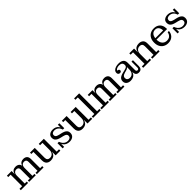

<svg xmlns="http://www.w3.org/2000/svg" viewBox="611 -2742 4810 4810"><g transform="rotate(-45 3016.0 -336.5)"><path d="M16 0V-48H110V-455H26V-503H192V-346L203 -347V-48H273V0ZM312 0V-48H382V-369Q382 -410 361.5 -429.5Q341 -449 303 -449Q277 -449 254 -436.5Q231 -424 217 -397.5Q203 -371 203 -327L186 -326Q186 -387 202 -428Q218 -469 251 -490Q284 -511 336 -511Q398 -511 437 -478Q476 -445 476 -371V-48H546V0ZM585 0V-48H655V-369Q655 -410 634.5 -429.5Q614 -449 576 -449Q550 -449 527 -436.5Q504 -424 490 -397.5Q476 -371 476 -327L463 -326Q463 -387 479 -428Q495 -469 528 -490Q561 -511 612 -511Q674 -511 711 -477.5Q748 -444 748 -369V-48H822V0Z M1075 8Q1029 8 993.5 -8.5Q958 -25 937.5 -60.5Q917 -96 917 -151V-455H844V-503H1012V-151Q1012 -102 1038 -78Q1064 -54 1108 -54Q1142 -54 1171.5 -69.5Q1201 -85 1219.5 -118.5Q1238 -152 1238 -205L1257 -206Q1257 -134 1236 -86.5Q1215 -39 1174.5 -15.5Q1134 8 1075 8ZM1250 0V-167L1238 -165V-455H1154V-503H1334V-48H1417V0Z M1740 8Q1688 8 1643.5 -12Q1599 -32 1569.5 -74Q1540 -116 1532 -183H1548Q1567 -129 1595.5 -97.5Q1624 -66 1657.5 -52Q1691 -38 1724 -38Q1774 -38 1801 -59.5Q1828 -81 1828 -120Q1828 -146 1813.5 -163Q1799 -180 1774.5 -191Q1750 -202 1720 -208L1660 -222Q1608 -234 1569.5 -252.5Q1531 -271 1510.5 -301Q1490 -331 1490 -376Q1490 -444 1537 -477.5Q1584 -511 1654 -511Q1702 -511 1744.5 -493Q1787 -475 1815 -435Q1843 -395 1849 -329H1834Q1819 -381 1791.5 -411Q1764 -441 1731.5 -453.5Q1699 -466 1669 -466Q1626 -466 1599 -447Q1572 -428 1572 -390Q1572 -363 1586 -346Q1600 -329 1624.5 -319.5Q1649 -310 1678 -303L1737 -290Q1787 -279 1826 -261.5Q1865 -244 1887.5 -215Q1910 -186 1910 -138Q1910 -67 1863.5 -29.5Q1817 8 1740 8ZM1498 0V-183H1532L1551 -153V0ZM1849 -329 1831 -359V-503H1884V-329Z M2204 8Q2158 8 2122.5 -8.5Q2087 -25 2066.5 -60.5Q2046 -96 2046 -151V-455H1973V-503H2141V-151Q2141 -102 2167 -78Q2193 -54 2237 -54Q2271 -54 2300.5 -69.5Q2330 -85 2348.5 -118.5Q2367 -152 2367 -205L2386 -206Q2386 -134 2365 -86.5Q2344 -39 2303.5 -15.5Q2263 8 2204 8ZM2379 0V-167L2367 -165V-455H2283V-503H2463V-48H2546V0Z M2578 0V-48H2669V-634H2585V-682H2765V-48H2848V0Z M2880 0V-48H2974V-455H2890V-503H3056V-346L3067 -347V-48H3137V0ZM3176 0V-48H3246V-369Q3246 -410 3225.5 -429.5Q3205 -449 3167 -449Q3141 -449 3118 -436.5Q3095 -424 3081 -397.5Q3067 -371 3067 -327L3050 -326Q3050 -387 3066 -428Q3082 -469 3115 -490Q3148 -511 3200 -511Q3262 -511 3301 -478Q3340 -445 3340 -371V-48H3410V0ZM3449 0V-48H3519V-369Q3519 -410 3498.5 -429.5Q3478 -449 3440 -449Q3414 -449 3391 -436.5Q3368 -424 3354 -397.5Q3340 -371 3340 -327L3327 -326Q3327 -387 3343 -428Q3359 -469 3392 -490Q3425 -511 3476 -511Q3538 -511 3575 -477.5Q3612 -444 3612 -369V-48H3686V0Z M3848 -317Q3823 -317 3804.5 -333.5Q3786 -350 3786 -381Q3786 -427 3814.5 -456Q3843 -485 3889 -499.5Q3935 -514 3987 -514Q4074 -514 4120.5 -477Q4167 -440 4167 -363L4078 -376Q4078 -423 4050 -447Q4022 -471 3966 -471Q3933 -471 3903.5 -461.5Q3874 -452 3855 -433Q3836 -414 3832 -383L3830 -411Q3862 -411 3882 -400Q3902 -389 3902 -364Q3902 -342 3888 -329.5Q3874 -317 3848 -317ZM4195 9Q4141 9 4114 -22Q4087 -53 4087 -109V-168H4077V-305H4073L4078 -340V-376L4167 -363V-106Q4167 -84 4178 -69.5Q4189 -55 4210 -55Q4232 -55 4243 -69.5Q4254 -84 4254 -106V-317H4305V-110Q4305 -55 4278 -23Q4251 9 4195 9ZM3904 9Q3832 9 3789.5 -27Q3747 -63 3747 -122Q3747 -166 3766 -194.5Q3785 -223 3819.5 -241Q3854 -259 3898 -270L3979 -289Q4010 -297 4032 -306Q4054 -315 4066 -331Q4078 -347 4078 -374L4082 -305H4077Q4069 -286 4049 -274Q4029 -262 3991 -251L3944 -239Q3912 -230 3890 -217.5Q3868 -205 3856.5 -186.5Q3845 -168 3845 -141Q3845 -101 3871.5 -78.5Q3898 -56 3940 -56Q3977 -56 4008 -72.5Q4039 -89 4058 -125.5Q4077 -162 4077 -222L4096 -217Q4097 -138 4073.5 -88Q4050 -38 4006.5 -14.5Q3963 9 3904 9Z M4676 0V-48H4764V-352Q4764 -402 4739 -425.5Q4714 -449 4670 -449Q4637 -449 4607.5 -433.5Q4578 -418 4560 -385Q4542 -352 4542 -298H4525Q4525 -370 4545 -417.5Q4565 -465 4605 -488Q4645 -511 4704 -511Q4772 -511 4816 -474Q4860 -437 4860 -355V-48H4933V0ZM4352 0V-48H4446V-455H4362V-503H4531V-347L4542 -349V-48H4630V0Z M5234 9Q5163 9 5108 -22Q5053 -53 5022 -111Q4991 -169 4991 -251Q4991 -334 5022 -392.5Q5053 -451 5108 -481.5Q5163 -512 5234 -512L5236 -466Q5191 -466 5157.5 -443.5Q5124 -421 5105.5 -375.5Q5087 -330 5087 -259Q5087 -165 5133 -112Q5179 -59 5258 -59Q5310 -59 5343.5 -80Q5377 -101 5394 -133Q5411 -165 5415 -197H5460Q5459 -160 5444.5 -123Q5430 -86 5402.5 -56.5Q5375 -27 5333 -9Q5291 9 5234 9ZM5042 -264V-310H5368L5462 -279V-264ZM5368 -310Q5367 -355 5352 -390.5Q5337 -426 5308 -446Q5279 -466 5236 -466L5234 -512Q5309 -512 5359.5 -482.5Q5410 -453 5436 -400.5Q5462 -348 5462 -279Z M5812 8Q5760 8 5715.5 -12Q5671 -32 5641.5 -74Q5612 -116 5604 -183H5620Q5639 -129 5667.5 -97.5Q5696 -66 5729.5 -52Q5763 -38 5796 -38Q5846 -38 5873 -59.5Q5900 -81 5900 -120Q5900 -146 5885.5 -163Q5871 -180 5846.5 -191Q5822 -202 5792 -208L5732 -222Q5680 -234 5641.5 -252.5Q5603 -271 5582.5 -301Q5562 -331 5562 -376Q5562 -444 5609 -477.5Q5656 -511 5726 -511Q5774 -511 5816.5 -493Q5859 -475 5887 -435Q5915 -395 5921 -329H5906Q5891 -381 5863.5 -411Q5836 -441 5803.5 -453.5Q5771 -466 5741 -466Q5698 -466 5671 -447Q5644 -428 5644 -390Q5644 -363 5658 -346Q5672 -329 5696.5 -319.5Q5721 -310 5750 -303L5809 -290Q5859 -279 5898 -261.5Q5937 -244 5959.5 -215Q5982 -186 5982 -138Q5982 -67 5935.5 -29.5Q5889 8 5812 8ZM5570 0V-183H5604L5623 -153V0ZM5921 -329 5903 -359V-503H5956V-329Z"/></g></svg>

Font: Montagu Slab
Style: Regular
Weight: 400
Version: Version 1.000